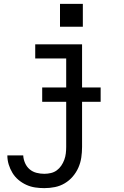

<svg xmlns="http://www.w3.org/2000/svg" viewBox="-20 -749 640 992"><path d="M209 223Q185 223 161.5 219.5Q138 216 116 206Q94 196 75.5 180.5Q57 165 44.5 144.5Q32 124 25 101Q18 78 18 54H100Q101 74 109.5 93.5Q118 113 133.5 126Q149 139 169 144Q189 149 209 149Q226 149 243 145Q260 141 273.5 131Q287 121 296.5 107Q306 93 312 77Q318 61 320 44Q322 27 322 10V-447H162V-520H404V10Q404 38 400 65Q396 92 385 117Q374 142 356 163Q338 184 314.5 198Q291 212 264 217.5Q237 223 209 223ZM290 -611V-729H408V-611ZM198 -223V-297H500V-223Z"/></svg>

Font: Nova
Style: Regular
Weight: 400
Monospace: yes
Designer: Belleve Invis
Foundry: Belleve Invis
Version: Version 24.1.4; ttfautohint (v1.8.4)